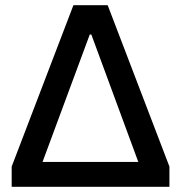

<svg xmlns="http://www.w3.org/2000/svg" viewBox="-20 -720 698 740"><path d="M25 -78 263 -700H395L633 -78V0H25ZM513 -96 332 -587H326L144 -96Z"/></svg>

Font: Chakra Petch SemiBold
Style: Regular
Weight: 600
Designer: Katatrad Aksorn Co.,Ltd.
Foundry: Cadson Demak Co.,Ltd.
Version: Version 1.000; ttfautohint (v1.6)